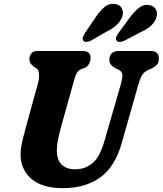

<svg xmlns="http://www.w3.org/2000/svg" viewBox="-20 -965 846 998"><path d="M523 -232.5 608 -527Q616 -555 616.2 -573.5Q616.5 -592 596 -603L584 -608Q563.5 -620 555.8 -630.2Q548 -640.5 548.5 -657Q548.5 -675 560.8 -687.5Q573 -700 597.5 -700H765.5Q786 -700 796 -689Q806 -678 806 -661.5Q806 -639.5 795.2 -628.2Q784.5 -617 764.5 -607L751 -602Q727.5 -590.5 717.2 -572.2Q707 -554 697.5 -520L613.5 -224Q578.5 -98 500.8 -42.5Q423 13 308 13Q230.5 13 181.5 -11Q132.5 -35 109.5 -75Q86.5 -115 87 -162Q87.5 -198 98 -240.2Q108.5 -282.5 118 -316.5L178 -534.5Q185 -559.5 182.8 -581Q180.5 -602.5 170.5 -609.5L159.5 -615.5Q144.5 -627 138.5 -636Q132.5 -645 133 -661Q133.5 -676.5 143.8 -688.2Q154 -700 172 -700H409Q451.5 -700 451 -663Q450.5 -647.5 442.8 -633Q435 -618.5 417 -610.5L402.5 -606Q386 -599 378 -583Q370 -567 362.5 -538.5L300.5 -316.5Q288 -270.5 281.8 -240Q275.5 -209.5 275.5 -185.5Q274.5 -136 299.5 -110.5Q324.5 -85 370.5 -85Q423.5 -85 461.5 -117.5Q499.5 -150 523 -232.5ZM472.5 -868.5Q496.5 -905 521.2 -926.8Q546 -948.5 577.5 -944.5Q604 -941 613.8 -920.5Q623.5 -900 614.5 -875.5Q605 -852.5 586 -835Q567 -817.5 533 -800L454 -754.5Q442.5 -748 430.8 -747.5Q419 -747 413 -753.5Q407.5 -762 411 -772Q414.5 -782 422.5 -794.5ZM650.5 -868Q676 -903.5 702 -924Q728 -944.5 758.5 -938Q784 -933 792.2 -911.5Q800.5 -890 790 -866Q779 -842.5 759.2 -826.5Q739.5 -810.5 704.5 -794.5L625 -752.5Q613 -747 601.8 -747Q590.5 -747 585.5 -755Q580 -763 584.2 -773.2Q588.5 -783.5 597 -795Z"/></svg>

Font: Fraunces 72pt S100
Style: Bold Italic
Weight: 700
Italic angle: -16°
Version: Version 1.000; ttfautohint (v1.8.3)